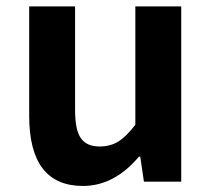

<svg xmlns="http://www.w3.org/2000/svg" viewBox="-20 -580 677 613"><path d="M245.1 13.7Q73.2 13.7 73.2 -210V-559.6H219.7V-228.5Q219.7 -165 238.3 -138.7Q256.8 -112.3 297.9 -112.3Q332 -112.3 357.4 -127.9Q382.8 -143.6 412.1 -181.6V-559.6H558.6V0H439.5L427.7 -80.1H423.8Q344.7 13.7 245.1 13.7Z"/></svg>

Font: Bpmf Zihi Sans Bold
Style: Bold
Weight: 700
Foundry: But Ko
Version: Version 1.320